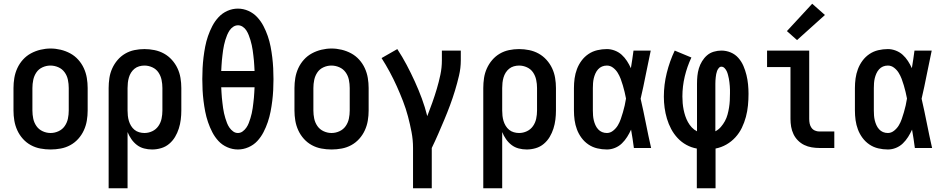

<svg xmlns="http://www.w3.org/2000/svg" viewBox="-20 -790 5040 1025"><path d="M250 8Q223 8 196 3Q169 -2 145 -15Q121 -28 102.5 -48.5Q84 -69 72.5 -94Q61 -119 56.5 -146Q52 -173 52 -200V-320Q52 -347 56.5 -374Q61 -401 72.5 -426Q84 -451 102.5 -471.5Q121 -492 145 -505Q169 -518 196 -524.5Q223 -531 250 -531Q277 -531 304 -524.5Q331 -518 355 -505Q379 -492 397.5 -471.5Q416 -451 427.5 -426Q439 -401 443.5 -374Q448 -347 448 -320V-200Q448 -173 443.5 -146Q439 -119 427.5 -94Q416 -69 397.5 -48.5Q379 -28 355 -15Q331 -2 304 3Q277 8 250 8ZM250 -80Q272 -80 292.5 -89.5Q313 -99 325.5 -117Q338 -135 342.5 -156.5Q347 -178 347 -200V-320Q347 -342 342.5 -364Q338 -386 325 -404Q312 -422 291.5 -431Q271 -440 249 -440Q227 -440 206.5 -430.5Q186 -421 174 -403Q162 -385 157.5 -363.5Q153 -342 153 -320V-200Q153 -178 157.5 -156.5Q162 -135 174.5 -117Q187 -99 207.5 -89.5Q228 -80 250 -80Z M560 215V-320Q560 -347 564 -373.5Q568 -400 579 -424.5Q590 -449 607.5 -469.5Q625 -490 648 -503.5Q671 -517 697.5 -522.5Q724 -528 751 -528Q778 -528 805 -522.5Q832 -517 855.5 -504Q879 -491 897.5 -470.5Q916 -450 927.5 -425.5Q939 -401 943.5 -374Q948 -347 948 -320V-200Q948 -176 945 -151.5Q942 -127 934.5 -103.5Q927 -80 914.5 -59Q902 -38 883 -22Q864 -6 840 1Q816 8 792 8Q770 8 749 2.5Q728 -3 711 -16Q694 -29 681.5 -47Q669 -65 661 -85V215ZM751 -80Q773 -80 793 -89.5Q813 -99 825.5 -117Q838 -135 842.5 -156.5Q847 -178 847 -200V-320Q847 -342 842.5 -363.5Q838 -385 826 -403Q814 -421 793.5 -430.5Q773 -440 751 -440Q737 -440 723 -436Q709 -432 698 -423Q687 -414 679.5 -402Q672 -390 668 -376Q664 -362 662.5 -348Q661 -334 661 -320V-200Q661 -186 662.5 -172Q664 -158 668 -144.5Q672 -131 679.5 -118.5Q687 -106 698 -97Q709 -88 723 -84Q737 -80 751 -80Z M1250 8Q1221 8 1193.5 -4Q1166 -16 1146.5 -37Q1127 -58 1113.5 -84Q1100 -110 1090.5 -138Q1081 -166 1075.5 -194.5Q1070 -223 1066.5 -251.5Q1063 -280 1061.5 -309Q1060 -338 1060 -368Q1060 -397 1061.5 -426Q1063 -455 1066.5 -484Q1070 -513 1075.5 -541.5Q1081 -570 1090.5 -597.5Q1100 -625 1113.5 -651Q1127 -677 1147 -698.5Q1167 -720 1194 -732Q1221 -744 1250 -744Q1279 -744 1306 -732Q1333 -720 1353 -698.5Q1373 -677 1386.5 -651Q1400 -625 1409.5 -597.5Q1419 -570 1424.5 -541.5Q1430 -513 1433.5 -484Q1437 -455 1438.5 -426Q1440 -397 1440 -367Q1440 -338 1438.5 -309Q1437 -280 1433.5 -251.5Q1430 -223 1424.5 -194.5Q1419 -166 1409.5 -138Q1400 -110 1386.5 -84Q1373 -58 1353.5 -37Q1334 -16 1306.5 -4Q1279 8 1250 8ZM1161 -411H1339Q1338 -425 1337.5 -439Q1337 -453 1335.5 -467Q1334 -481 1332.5 -494.5Q1331 -508 1329 -521.5Q1327 -535 1324 -549Q1321 -563 1317 -576Q1313 -589 1308 -602Q1303 -615 1295.5 -627Q1288 -639 1276 -647Q1264 -655 1251 -655Q1237 -655 1225 -647Q1213 -639 1205.5 -627.5Q1198 -616 1192.5 -603Q1187 -590 1183 -576.5Q1179 -563 1176 -549.5Q1173 -536 1171 -522Q1169 -508 1167.5 -494.5Q1166 -481 1164.5 -467Q1163 -453 1162.5 -439Q1162 -425 1161 -411ZM1250 -80Q1264 -80 1275.5 -88.5Q1287 -97 1295 -108.5Q1303 -120 1308 -133Q1313 -146 1317 -159Q1321 -172 1324 -185.5Q1327 -199 1329 -213Q1331 -227 1332.5 -240.5Q1334 -254 1335.5 -268Q1337 -282 1337.5 -296Q1338 -310 1339 -324H1161Q1162 -310 1162.5 -296Q1163 -282 1164.5 -268Q1166 -254 1167.5 -240.5Q1169 -227 1171 -213Q1173 -199 1176 -185.5Q1179 -172 1183 -159Q1187 -146 1192 -133Q1197 -120 1205 -108.5Q1213 -97 1224.5 -88.5Q1236 -80 1250 -80Z M1750 8Q1723 8 1696 3Q1669 -2 1645 -15Q1621 -28 1602.5 -48.5Q1584 -69 1572.5 -94Q1561 -119 1556.5 -146Q1552 -173 1552 -200V-320Q1552 -347 1556.5 -374Q1561 -401 1572.5 -426Q1584 -451 1602.5 -471.5Q1621 -492 1645 -505Q1669 -518 1696 -524.5Q1723 -531 1750 -531Q1777 -531 1804 -524.5Q1831 -518 1855 -505Q1879 -492 1897.5 -471.5Q1916 -451 1927.5 -426Q1939 -401 1943.5 -374Q1948 -347 1948 -320V-200Q1948 -173 1943.5 -146Q1939 -119 1927.5 -94Q1916 -69 1897.5 -48.5Q1879 -28 1855 -15Q1831 -2 1804 3Q1777 8 1750 8ZM1750 -80Q1772 -80 1792.5 -89.5Q1813 -99 1825.5 -117Q1838 -135 1842.5 -156.5Q1847 -178 1847 -200V-320Q1847 -342 1842.5 -364Q1838 -386 1825 -404Q1812 -422 1791.5 -431Q1771 -440 1749 -440Q1727 -440 1706.5 -430.5Q1686 -421 1674 -403Q1662 -385 1657.5 -363.5Q1653 -342 1653 -320V-200Q1653 -178 1657.5 -156.5Q1662 -135 1674.5 -117Q1687 -99 1707.5 -89.5Q1728 -80 1750 -80Z M2185 215V0Q2185 -43 2177 -85Q2169 -127 2158 -168.5Q2147 -210 2131.5 -250Q2116 -290 2098.5 -329Q2081 -368 2060.5 -406Q2040 -444 2017 -480L2101 -528Q2128 -487 2151 -443.5Q2174 -400 2194.5 -355Q2215 -310 2232 -264Q2249 -218 2261 -170Q2275 -206 2288 -242.5Q2301 -279 2312 -316Q2323 -353 2331 -391Q2339 -429 2339 -468V-520H2440V-468Q2440 -427 2430.5 -386.5Q2421 -346 2409 -306.5Q2397 -267 2382.5 -228Q2368 -189 2352 -151Q2336 -113 2319.5 -75Q2303 -37 2285 0V215Z M2560 215V-320Q2560 -347 2564 -373.5Q2568 -400 2579 -424.5Q2590 -449 2607.5 -469.5Q2625 -490 2648 -503.5Q2671 -517 2697.5 -522.5Q2724 -528 2751 -528Q2778 -528 2805 -522.5Q2832 -517 2855.5 -504Q2879 -491 2897.5 -470.5Q2916 -450 2927.5 -425.5Q2939 -401 2943.5 -374Q2948 -347 2948 -320V-200Q2948 -176 2945 -151.5Q2942 -127 2934.5 -103.5Q2927 -80 2914.5 -59Q2902 -38 2883 -22Q2864 -6 2840 1Q2816 8 2792 8Q2770 8 2749 2.5Q2728 -3 2711 -16Q2694 -29 2681.5 -47Q2669 -65 2661 -85V215ZM2751 -80Q2773 -80 2793 -89.5Q2813 -99 2825.5 -117Q2838 -135 2842.5 -156.5Q2847 -178 2847 -200V-320Q2847 -342 2842.5 -363.5Q2838 -385 2826 -403Q2814 -421 2793.5 -430.5Q2773 -440 2751 -440Q2737 -440 2723 -436Q2709 -432 2698 -423Q2687 -414 2679.5 -402Q2672 -390 2668 -376Q2664 -362 2662.5 -348Q2661 -334 2661 -320V-200Q2661 -186 2662.5 -172Q2664 -158 2668 -144.5Q2672 -131 2679.5 -118.5Q2687 -106 2698 -97Q2709 -88 2723 -84Q2737 -80 2751 -80Z M3220 8Q3194 8 3168.5 2Q3143 -4 3121.5 -18.5Q3100 -33 3084.5 -54Q3069 -75 3060 -99Q3051 -123 3047.5 -148.5Q3044 -174 3044 -200V-320Q3044 -346 3047.5 -371.5Q3051 -397 3060 -421Q3069 -445 3084.5 -466Q3100 -487 3121.5 -501.5Q3143 -516 3168.5 -522Q3194 -528 3220 -528Q3241 -528 3262 -520Q3283 -512 3299 -497.5Q3315 -483 3327 -464.5Q3339 -446 3348 -426Q3352 -450 3355.5 -473.5Q3359 -497 3362 -520H3454Q3440 -456 3427.5 -391.5Q3415 -327 3400 -263Q3415 -198 3428 -132Q3441 -66 3456 0H3364Q3361 -25 3357 -49.5Q3353 -74 3349 -98Q3340 -78 3328 -59Q3316 -40 3300 -24.5Q3284 -9 3263 -0.5Q3242 8 3220 8ZM3220 -80Q3238 -80 3253.5 -92.5Q3269 -105 3278.5 -121Q3288 -137 3294 -154.5Q3300 -172 3305.5 -190.5Q3311 -209 3315 -227Q3319 -245 3322 -264Q3319 -281 3314.5 -299Q3310 -317 3305 -334.5Q3300 -352 3293.5 -369Q3287 -386 3277.5 -401.5Q3268 -417 3253 -428.5Q3238 -440 3220 -440Q3206 -440 3194 -435Q3182 -430 3173 -420Q3164 -410 3158.5 -397.5Q3153 -385 3150 -372.5Q3147 -360 3146 -346.5Q3145 -333 3145 -320V-200Q3145 -187 3146 -173.5Q3147 -160 3150 -147.5Q3153 -135 3158.5 -122.5Q3164 -110 3173 -100Q3182 -90 3194 -85Q3206 -80 3220 -80Z M3700 215V3Q3671 -2 3644.5 -16.5Q3618 -31 3597.5 -53Q3577 -75 3563 -101.5Q3549 -128 3540.5 -156.5Q3532 -185 3528 -214.5Q3524 -244 3524 -274Q3524 -338 3539.5 -400.5Q3555 -463 3582 -520L3671 -483Q3648 -434 3635.5 -381.5Q3623 -329 3623 -275Q3623 -257 3624.5 -239.5Q3626 -222 3629.5 -204.5Q3633 -187 3638.5 -170.5Q3644 -154 3652.5 -138.5Q3661 -123 3673 -110Q3685 -97 3701 -89V-343Q3701 -364 3703 -384.5Q3705 -405 3711 -425Q3717 -445 3728 -463Q3739 -481 3754.5 -494.5Q3770 -508 3790.5 -514Q3811 -520 3831 -520Q3857 -520 3881 -510Q3905 -500 3922 -480.5Q3939 -461 3949 -437.5Q3959 -414 3965 -389.5Q3971 -365 3973.5 -339.5Q3976 -314 3976 -289Q3976 -258 3973 -227Q3970 -196 3962 -166Q3954 -136 3940.5 -108Q3927 -80 3906 -57Q3885 -34 3858 -18.5Q3831 -3 3800 3V215ZM3799 -89Q3816 -98 3828.5 -112.5Q3841 -127 3850 -143.5Q3859 -160 3864 -178.5Q3869 -197 3872 -215.5Q3875 -234 3876 -253Q3877 -272 3877 -291Q3877 -301 3877 -311Q3877 -321 3876 -331Q3875 -341 3874 -351Q3873 -361 3871 -370.5Q3869 -380 3866.5 -390Q3864 -400 3860 -409Q3856 -418 3848.5 -426Q3841 -434 3831 -434Q3823 -434 3817 -426.5Q3811 -419 3808 -411Q3805 -403 3803.5 -394.5Q3802 -386 3801 -377.5Q3800 -369 3799.5 -360.5Q3799 -352 3799 -343Z M4354 0Q4334 0 4313 -3.5Q4292 -7 4273.5 -16Q4255 -25 4240 -40Q4225 -55 4216 -74Q4207 -93 4203.5 -113.5Q4200 -134 4200 -155V-432H4075V-520H4300V-155Q4300 -142 4302.5 -130Q4305 -118 4312 -108Q4319 -98 4330.5 -93Q4342 -88 4354 -88H4434V0ZM4235 -576 4181 -624 4316 -770 4384 -710Z M4720 8Q4694 8 4668.5 2Q4643 -4 4621.5 -18.5Q4600 -33 4584.5 -54Q4569 -75 4560 -99Q4551 -123 4547.5 -148.5Q4544 -174 4544 -200V-320Q4544 -346 4547.5 -371.5Q4551 -397 4560 -421Q4569 -445 4584.5 -466Q4600 -487 4621.5 -501.5Q4643 -516 4668.5 -522Q4694 -528 4720 -528Q4741 -528 4762 -520Q4783 -512 4799 -497.5Q4815 -483 4827 -464.5Q4839 -446 4848 -426Q4852 -450 4855.5 -473.5Q4859 -497 4862 -520H4954Q4940 -456 4927.5 -391.5Q4915 -327 4900 -263Q4915 -198 4928 -132Q4941 -66 4956 0H4864Q4861 -25 4857 -49.5Q4853 -74 4849 -98Q4840 -78 4828 -59Q4816 -40 4800 -24.5Q4784 -9 4763 -0.5Q4742 8 4720 8ZM4720 -80Q4738 -80 4753.5 -92.5Q4769 -105 4778.5 -121Q4788 -137 4794 -154.5Q4800 -172 4805.5 -190.5Q4811 -209 4815 -227Q4819 -245 4822 -264Q4819 -281 4814.5 -299Q4810 -317 4805 -334.5Q4800 -352 4793.5 -369Q4787 -386 4777.5 -401.5Q4768 -417 4753 -428.5Q4738 -440 4720 -440Q4706 -440 4694 -435Q4682 -430 4673 -420Q4664 -410 4658.5 -397.5Q4653 -385 4650 -372.5Q4647 -360 4646 -346.5Q4645 -333 4645 -320V-200Q4645 -187 4646 -173.5Q4647 -160 4650 -147.5Q4653 -135 4658.5 -122.5Q4664 -110 4673 -100Q4682 -90 4694 -85Q4706 -80 4720 -80Z"/></svg>

Font: Zed Mono Semibold
Style: Regular
Weight: 600
Monospace: yes
Designer: Belleve Invis
Foundry: Belleve Invis
Version: Version 1.0.0; ttfautohint (v1.8.4)